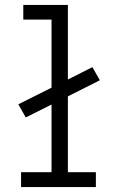

<svg xmlns="http://www.w3.org/2000/svg" viewBox="-20 -755 472 775"><path d="M65 0H367V-60H254V-366L383 -431L353 -484L254 -434V-735H74V-676H188V-401L54 -334L84 -281L188 -333V-60H65Z"/></svg>

Font: Iosevka Sparkle Light
Style: Regular
Weight: 300
Designer: Belleve Invis
Foundry: Belleve Invis
Version: Version 4.5.0; ttfautohint (v1.8.3)